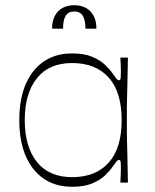

<svg xmlns="http://www.w3.org/2000/svg" viewBox="-20 -701 594 737"><path d="M257 16Q163 16 108.5 -52Q54 -120 54 -240Q54 -360 108.5 -428Q163 -496 257 -496Q303 -496 334 -483Q365 -470 384 -451.5Q403 -433 413 -418Q424 -402 428 -397.5Q432 -393 437 -393Q442 -393 443 -400.5Q444 -408 444 -430Q444 -439 443.5 -452.5Q443 -466 442 -480H471Q470 -414 469 -376.5Q468 -339 467.5 -317.5Q467 -296 467 -280Q467 -264 467 -240Q467 -216 467 -200Q467 -184 467.5 -162.5Q468 -141 469 -103.5Q470 -66 471 0H442Q443 -14 443.5 -28Q444 -42 444 -53Q444 -73 443 -80Q442 -87 437 -87Q432 -87 428 -82.5Q424 -78 413 -62Q403 -47 384 -28.5Q365 -10 334 3Q303 16 257 16ZM257 -21Q347 -21 397 -76.5Q447 -132 447 -240Q447 -348 397 -403.5Q347 -459 257 -459Q168 -459 121.5 -400.5Q75 -342 75 -240Q75 -138 121.5 -79.5Q168 -21 257 -21ZM180 -591Q180 -621 191 -641Q202 -661 221 -671Q240 -681 265 -681Q290 -681 309 -671Q328 -661 339 -641Q350 -621 350 -591H308Q308 -625 297.5 -641Q287 -657 265 -657Q243 -657 232.5 -641Q222 -625 222 -591Z"/></svg>

Font: Ojuju ExtraLight
Style: Regular
Weight: 200
Designer: Chisaokwu Joboson, Mirko Velimirovic
Foundry: Udi Foundry
Version: Version 1.000